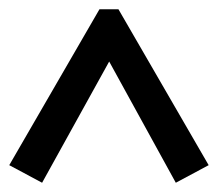

<svg xmlns="http://www.w3.org/2000/svg" viewBox="-28 -611 471 415"><path d="M63 -216 -8 -254 187 -591H228L423 -254L352 -216L208 -478Z"/></svg>

Font: Piazzolla SemiBold
Style: Regular
Weight: 600
Designer: Juan Pablo del Peral
Foundry: Huerta Tipografica
Version: Version 1.330